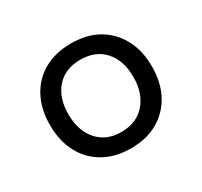

<svg xmlns="http://www.w3.org/2000/svg" viewBox="-114 -658 862 819"><g transform="rotate(-30 317.0 -249.0)"><path d="M317 9Q240 9 183.5 -23.5Q127 -56 96.5 -114Q66 -172 66 -250Q66 -327 96.5 -385Q127 -443 183.5 -475Q240 -507 317 -507Q395 -507 450.5 -475Q506 -443 537 -385Q568 -327 568 -250Q568 -172 537.5 -114Q507 -56 451 -23.5Q395 9 317 9ZM316 -72Q391 -72 434 -121Q477 -170 477 -250Q477 -331 434.5 -379Q392 -427 317 -427Q242 -427 199.5 -379Q157 -331 157 -250Q157 -170 199.5 -121Q242 -72 316 -72Z"/></g></svg>

Font: Nunito Sans 6pt
Style: Regular
Weight: 400
Version: Version 3.101;gftools[0.9.27]